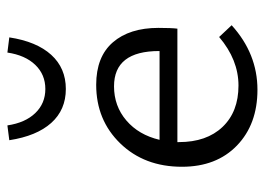

<svg xmlns="http://www.w3.org/2000/svg" viewBox="-116 -578 699 506"><g transform="rotate(-90 233.0 -324.5)"><path d="M117 -649 156 -654Q163 -607 188.5 -580.5Q214 -554 252 -554Q290 -554 315.5 -580.5Q341 -607 348 -654L388 -649Q377 -577 342 -538.5Q307 -500 252 -500Q197 -500 162.5 -538.5Q128 -577 117 -649ZM389 -96 420 -63Q345 5 250 5Q159 5 103 -49Q47 -103 47 -194Q47 -293 108.5 -356.5Q170 -420 263 -420Q337 -420 375 -376Q413 -332 413 -256Q413 -222 411 -206H112V-202Q112 -129 152 -87Q192 -45 261 -45Q329 -45 389 -96ZM259 -373Q207 -373 169 -340.5Q131 -308 118 -253H352V-254Q352 -373 259 -373Z"/></g></svg>

Font: EauTestInfant
Style: Regular
Weight: 400
Designer: Christian Thalmann (Catharsis Fonts)
Version: Version 0.001;PS 000.001;hotconv 1.0.88;makeotf.lib2.5.64775